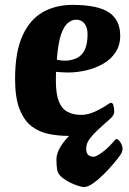

<svg xmlns="http://www.w3.org/2000/svg" viewBox="-20 -544 528 787"><path d="M259.7 13Q218.1 13 179.1 4.9Q140 -3.2 109.3 -26.6Q78.7 -50.1 60.3 -96.6Q41.8 -143.1 41.8 -219.7Q41.8 -331.5 72.5 -398.2Q103.1 -465 156 -494.5Q208.9 -524 277 -524Q380.4 -524 426.5 -493.1Q472.7 -462.3 472.7 -397.9Q472.7 -358.4 453.5 -329.5Q434.4 -300.6 402.7 -282.5Q371.1 -264.3 333.4 -255.6Q295.7 -246.8 258.7 -246.8Q245.8 -246.8 233.2 -247.7Q220.5 -248.5 209.6 -249.5Q209.4 -242.3 209.2 -231.8Q209.1 -221.4 209.1 -211.9Q209.1 -158.7 221.1 -128.5Q233.1 -98.4 256.4 -85.7Q279.8 -73.1 313.4 -73.1Q331.6 -73.1 350.5 -79.4Q369.5 -85.7 386.5 -94.8Q403.4 -103.9 414.9 -111.4Q423.4 -117.4 427.9 -120Q432.5 -122.6 435.5 -122.6Q442 -122.6 445.1 -111.5Q448.2 -100.4 448.2 -85.3Q448.2 -81.3 445.7 -74.9Q443.2 -68.5 435.2 -60.5Q402.4 -27.2 355.3 -7.1Q308.1 13 259.7 13ZM255.9 -295.6Q279.1 -297.9 298 -307.8Q317 -317.6 327.9 -340.7Q338.9 -363.9 338.9 -404.7Q338.9 -430.9 326.5 -447.1Q314 -463.3 292.7 -463.3Q274.3 -463.3 257.6 -449.3Q240.9 -435.3 229.3 -399.8Q217.8 -364.3 213 -299.8Q215.5 -298.3 227.4 -296.6Q239.3 -294.9 255.9 -295.6ZM323.2 222.7Q316.9 222.7 300.4 217.7Q283.8 212.7 264.9 203.1Q245.9 193.4 231.5 180.7Q217.1 168.1 214.3 152.7Q213.1 143.2 212.2 132.7Q211.3 122.2 211.3 109.7Q211.3 84.7 228.2 57.2Q245.1 29.6 271.6 5Q298.1 -19.6 328.8 -37.2Q359.4 -54.8 386.8 -59.7Q416.3 -62 419.9 -56.4Q423.5 -50.8 411 -39Q398.6 -27.2 380.4 -10.9Q362.3 5.3 347.8 24.7Q333.3 44 333.3 65Q333.3 85.3 342.8 91.9Q352.3 98.5 362.1 98.5Q371.4 98.5 384.1 90.6Q396.9 82.7 409.9 71.9Q423 61.1 432.8 50.4Q442.7 39.6 446.9 34.9Q451.2 29.9 453.1 27.9Q455 25.9 457.7 25.9Q464.5 25.9 473.4 39.2Q482.3 52.5 482.3 66.2Q482.3 78.5 473.2 91.3Q464.3 104.3 446 126.1Q427.7 147.9 405.5 170Q383.3 192.1 361.6 207.4Q340 222.7 323.2 222.7Z"/></svg>

Font: Briem Hand Thin
Style: Regular
Weight: 100
Designer: Gunnlaugur SE Briem, Eben Sorkin
Foundry: Sorkin Type Co.
Version: Version 1.003